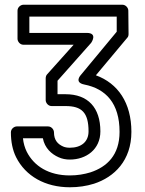

<svg xmlns="http://www.w3.org/2000/svg" viewBox="-20 -756 611 811"><path d="M404 -201C404 -302 351 -358 257 -358H223V-415L365 -575C365 -575 395 -617 346 -617H104V-686H473V-622L322 -440C322 -440 291 -408 336 -399C427 -381 485 -320 485 -199C485 -101 432 -51 362 -28C336 -20 307 -15 275 -15C186 -15 124 -54 93 -115C85 -131 79 -151 77 -172H161C169 -130 198 -105 227 -92C242 -85 258 -82 275 -82C344 -82 404 -125 404 -201ZM275 -132C263 -132 254 -134 247 -137C224 -147 208 -164 208 -197C208 -208 198 -222 183 -222H51C40 -222 26 -212 26 -197C26 -158 33 -122 48 -92C88 -12 171 35 275 35C311 35 345 30 377 20C463 -8 535 -78 535 -199C535 -322 478 -404 385 -438L518 -597C522 -601 523 -607 523 -613L522 -711C522 -723 511 -736 497 -736H79C68 -736 54 -726 54 -711V-592C54 -581 64 -567 79 -567H291L179 -442C175 -438 173 -431 173 -425V-333C173 -322 183 -308 198 -308H257C325 -308 354 -281 354 -201C354 -157 323 -132 275 -132Z"/></svg>

Font: Asimov
Style: NarOu
Weight: 500
Designer: Google
Version: Version 2.000980; 2014